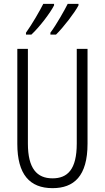

<svg xmlns="http://www.w3.org/2000/svg" viewBox="-20 -968 544 998"><path d="M388 -940V-948H332C316 -916 274 -841 242 -798V-788H271C309 -825 369 -903 388 -940ZM261 -940V-948H205C188 -914 148 -844 115 -798V-788H143C186 -828 242 -902 261 -940ZM435 -221V-714H379V-222C379 -87 331 -41 253 -41C172 -41 125 -92 125 -222V-714H70V-220C70 -62 134 10 253 10C364 10 435 -52 435 -221Z"/></svg>

Font: Noto Sans Kannada ExtraCondensed Light
Style: Regular
Weight: 300
Width: 2
Designer: Jelle Bosma - Monotype Design Team
Foundry: Monotype Imaging Inc.
Version: Version 2.005